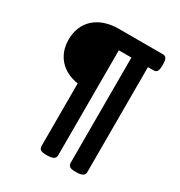

<svg xmlns="http://www.w3.org/2000/svg" viewBox="-183 -705 965 1032"><g transform="rotate(30 300.0 -189.0)"><path d="M312 -479.5V171.9Q312 188.5 298.6 195.6Q285.2 202.6 257.3 202.6Q230 202.6 219.7 195.6Q209.5 188.5 209.5 171.9V-214.8Q173.3 -220.2 143.8 -234.9Q114.3 -249.5 93.3 -272.7Q72.3 -295.9 60.8 -326.7Q49.3 -357.4 49.3 -395Q49.3 -438.5 64.2 -472.9Q79.1 -507.3 106.2 -531Q133.3 -554.7 170.9 -567.1Q208.5 -579.6 253.4 -579.6H524.9Q533.2 -579.6 539.1 -577.6Q544.9 -575.7 548.6 -570.1Q552.2 -564.5 554 -554.7Q555.7 -544.9 555.7 -529.3Q555.7 -513.7 554 -503.9Q552.2 -494.1 548.6 -488.8Q544.9 -483.4 539.1 -481.4Q533.2 -479.5 524.9 -479.5H492.7V171.9Q492.7 188.5 479.2 195.6Q465.8 202.6 438 202.6Q410.6 202.6 400.4 195.6Q390.1 188.5 390.1 171.9V-479.5Z"/></g></svg>

Font: Courier Prime
Style: Bold
Weight: 700
Monospace: yes
Designer: Alan Dague-Greene
Foundry: Quote-Unquote Apps
Version: Version 1.202